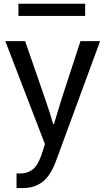

<svg xmlns="http://www.w3.org/2000/svg" viewBox="-20 -753 550 1003"><path d="M76.2 -669.9V-733.4H424.8V-669.9ZM7.8 -538.1H111.3L215.8 -236.3Q244.1 -154.3 257.8 -104.5H261.7Q290 -198.2 301.8 -236.3L400.4 -538.1H502.9L274.4 83Q245.1 164.1 202.6 196.8Q160.2 229.5 98.6 229.5H66.4V153.3H84Q124 153.3 150.4 132.8Q176.8 112.3 195.3 59.6L214.8 0Z"/></svg>

Font: Gothic A1 Medium
Style: Regular
Weight: 500
Designer: HanYang I&C Co.,Ltd.
Foundry: HanYang I&C Co.,Ltd.
Version: Version 2.50